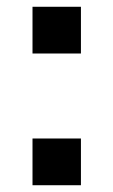

<svg xmlns="http://www.w3.org/2000/svg" viewBox="-20 -547 335 567"><path d="M76 -389V-527H219V-389ZM76 0V-138H219V0Z"/></svg>

Font: Archivo Expanded Medium
Style: Regular
Weight: 500
Width: 7
Designer: Hector Gatti
Foundry: Omnibus-Type
Version: Version 2.001